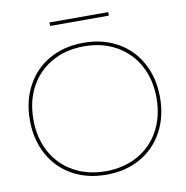

<svg xmlns="http://www.w3.org/2000/svg" viewBox="-94 -975 1039 1075"><g transform="rotate(-10 425.0 -437.5)"><path d="M55 -365Q55 -475 101.5 -560.5Q148 -646 232 -693Q316 -740 425 -740Q534 -740 618 -693Q702 -646 748.5 -560.5Q795 -475 795 -365Q795 -255 748.5 -169.5Q702 -84 618 -37Q534 10 425 10Q316 10 232 -37Q148 -84 101.5 -169.5Q55 -255 55 -365ZM425 -10Q528 -10 607.5 -54.5Q687 -99 731 -179.5Q775 -260 775 -365Q775 -470 731 -550.5Q687 -631 607.5 -675.5Q528 -720 425 -720Q322 -720 242.5 -675.5Q163 -631 119 -550.5Q75 -470 75 -365Q75 -260 119 -179.5Q163 -99 242.5 -54.5Q322 -10 425 -10ZM258 -885H592V-865H258Z"/></g></svg>

Font: Enso Thin
Style: Regular
Weight: 100
Designer: Coji Morishita
Foundry: UNDERFOREST DESIGN
Version: Version 1.000